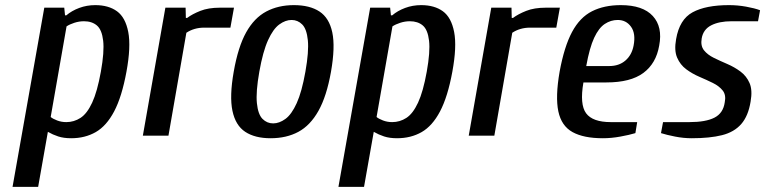

<svg xmlns="http://www.w3.org/2000/svg" viewBox="-20 -530 2989 750"><path d="M29 200 153 -500H231L234 -470H239Q260 -488 289.5 -499Q319 -510 352 -510Q404 -510 437 -486Q470 -462 481 -405Q492 -348 474 -250Q456 -152 426 -95Q396 -38 354 -14Q312 10 258 10Q229 10 207.5 3Q186 -4 167 -15L129 200ZM239 -53Q269 -53 294.5 -69.5Q320 -86 340 -129Q360 -172 374 -250Q388 -328 383 -371Q378 -414 358.5 -430.5Q339 -447 308 -447Q289 -447 270.5 -441Q252 -435 240 -427L178 -73Q186 -66 203 -59.5Q220 -53 239 -53Z M538 0 626 -500H705L706 -460H711Q731 -475 762.5 -487.5Q794 -500 839 -500H894L880 -422H777Q758 -422 740.5 -417Q723 -412 708 -402L638 0Z M1037 10Q976 10 938 -15Q900 -40 888 -97Q876 -154 893 -250Q910 -347 941.5 -403.5Q973 -460 1020 -485Q1067 -510 1128 -510Q1190 -510 1228 -485Q1266 -460 1278 -403.5Q1290 -347 1273 -250Q1256 -154 1224 -97Q1192 -40 1145.5 -15Q1099 10 1037 10ZM1047 -48Q1071 -48 1095 -65.5Q1119 -83 1139 -127Q1159 -171 1173 -250Q1187 -329 1182.5 -373Q1178 -417 1160.5 -434.5Q1143 -452 1119 -452Q1095 -452 1071 -434.5Q1047 -417 1027 -373Q1007 -329 993 -250Q979 -171 983.5 -127Q988 -83 1005.5 -65.5Q1023 -48 1047 -48Z M1302 200 1426 -500H1504L1507 -470H1512Q1533 -488 1562.5 -499Q1592 -510 1625 -510Q1677 -510 1710 -486Q1743 -462 1754 -405Q1765 -348 1747 -250Q1729 -152 1699 -95Q1669 -38 1627 -14Q1585 10 1531 10Q1502 10 1480.5 3Q1459 -4 1440 -15L1402 200ZM1512 -53Q1542 -53 1567.5 -69.5Q1593 -86 1613 -129Q1633 -172 1647 -250Q1661 -328 1656 -371Q1651 -414 1631.5 -430.5Q1612 -447 1581 -447Q1562 -447 1543.5 -441Q1525 -435 1513 -427L1451 -73Q1459 -66 1476 -59.5Q1493 -53 1512 -53Z M1811 0 1899 -500H1978L1979 -460H1984Q2004 -475 2035.5 -487.5Q2067 -500 2112 -500H2167L2153 -422H2050Q2031 -422 2013.5 -417Q1996 -412 1981 -402L1911 0Z M2335 10Q2260 10 2216.5 -14Q2173 -38 2161 -95Q2149 -152 2166 -250Q2184 -348 2214.5 -405Q2245 -462 2292.5 -486Q2340 -510 2405 -510Q2491 -510 2530 -467.5Q2569 -425 2555 -352Q2543 -282 2493 -245Q2443 -208 2349 -208H2259Q2244 -122 2269.5 -87.5Q2295 -53 2366 -53H2469L2462 -10Q2439 -3 2403.5 3.5Q2368 10 2335 10ZM2270 -272H2360Q2398 -272 2423 -293.5Q2448 -315 2455 -352Q2464 -399 2445 -425.5Q2426 -452 2393 -452Q2366 -452 2342.5 -436.5Q2319 -421 2301 -382.5Q2283 -344 2270 -272Z M2682 10Q2650 10 2617 3.5Q2584 -3 2562 -10L2570 -53H2673Q2737 -53 2771 -70.5Q2805 -88 2811 -130Q2817 -159 2803 -176.5Q2789 -194 2764.5 -206Q2740 -218 2712 -230Q2684 -242 2660.5 -259.5Q2637 -277 2625 -305Q2613 -333 2621 -377Q2634 -454 2685.5 -482Q2737 -510 2828 -510Q2861 -510 2894.5 -504Q2928 -498 2949 -490L2941 -447H2838Q2789 -447 2758 -431Q2727 -415 2721 -380Q2716 -351 2730 -333.5Q2744 -316 2768.5 -304Q2793 -292 2821 -280Q2849 -268 2872.5 -250.5Q2896 -233 2908 -205.5Q2920 -178 2912 -133Q2903 -77 2875.5 -45.5Q2848 -14 2800.5 -2Q2753 10 2682 10Z"/></svg>

Font: Cuprum Medium
Style: Italic
Weight: 500
Italic angle: -10°
Version: Version 3.000